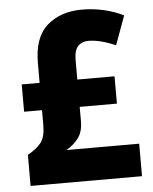

<svg xmlns="http://www.w3.org/2000/svg" viewBox="-52 -768 647 812"><g transform="rotate(-5 271.5 -362.0)"><path d="M326 -724Q374 -724 419 -713.5Q464 -703 502 -684L457 -561Q391 -590 341 -590Q314 -590 297.5 -572.5Q281 -555 281 -513V-431H439V-315H281V-254Q281 -208 259 -180.5Q237 -153 209 -138H518V0H45V-132Q83 -153 102 -177Q121 -201 121 -253V-315H45V-431H121V-515Q121 -624 178 -674Q235 -724 326 -724Z"/></g></svg>

Font: Noto Sans Devanagari SemiCondensed ExtraBold
Style: Regular
Weight: 800
Width: 4
Designer: Jelle Bosma - Monotype Design Team
Foundry: Monotype Imaging Inc.
Version: Version 2.004; ttfautohint (v1.8.4.7-5d5b)